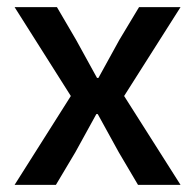

<svg xmlns="http://www.w3.org/2000/svg" viewBox="-20 -520 548 540"><path d="M21 0 179.2 -250 21 -500H140.1L193.8 -408.2L252.9 -300.8H256.8L315.9 -408.2L371.1 -500H487.8L329.1 -250L487.8 0H368.2L314 -91.8L254.9 -199.2H251L191.9 -91.8L137.2 0Z"/></svg>

Font: TASA Orbiter Deck Medium
Style: Regular
Weight: 500
Designer: Weizhong Zhang
Version: Version 1.000;Glyphs 3.1.2 (3151)